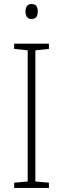

<svg xmlns="http://www.w3.org/2000/svg" viewBox="-20 -930 312 950"><path d="M222 0H50V-26L117 -32V-681L50 -688V-714H222V-688L155 -681V-32L222 -26ZM136 -910Q154 -910 160.5 -899.5Q167 -889 167 -873Q167 -857 160 -846.5Q153 -836 136 -836Q120 -836 113 -846.5Q106 -857 106 -873Q106 -889 113 -899.5Q120 -910 136 -910Z"/></svg>

Font: Noto Sans Gurmukhi SemiCondensed ExtraLight
Style: Regular
Weight: 200
Width: 4
Designer: Jelle Bosma - Monotype Design Team
Foundry: Monotype Imaging Inc.
Version: Version 2.004; ttfautohint (v1.8.4.7-5d5b)